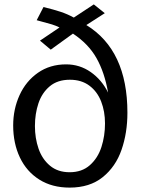

<svg xmlns="http://www.w3.org/2000/svg" viewBox="-20 -843 640 874"><path d="M40 -272Q40 -346 69 -409.8Q98 -473.5 152.8 -511.8Q207.5 -550 281 -550Q343 -550 393.2 -514.8Q443.5 -479.5 472 -421.5Q456 -513.5 419.2 -578.5Q382.5 -643.5 312 -690L211 -617L162 -658L251 -718Q235 -726 216.5 -731.8Q198 -737.5 172.5 -744L147 -751L178 -811Q225 -799.5 256 -789.2Q287 -779 316 -763L407 -823L457 -783L373 -729Q560 -614.5 560 -330Q560 -238 533.2 -161Q506.5 -84 447.5 -36.5Q388.5 11 297 11Q217 11 159 -25.5Q101 -62 70.5 -126.2Q40 -190.5 40 -272ZM458 -281Q458 -335.5 440.5 -380.8Q423 -426 387 -453Q351 -480 298 -480Q242 -480 206.5 -450.2Q171 -420.5 155 -372.8Q139 -325 139 -269Q139 -214 155.5 -166.2Q172 -118.5 207.5 -88.8Q243 -59 297 -59Q353 -59 389.2 -91.2Q425.5 -123.5 441.8 -174Q458 -224.5 458 -281Z"/></svg>

Font: JuliaMono Latin
Style: Regular
Weight: 400
Monospace: yes
Designer: cormullion
Foundry: corm
Version: Version 0.049; ttfautohint (v1.8.4)